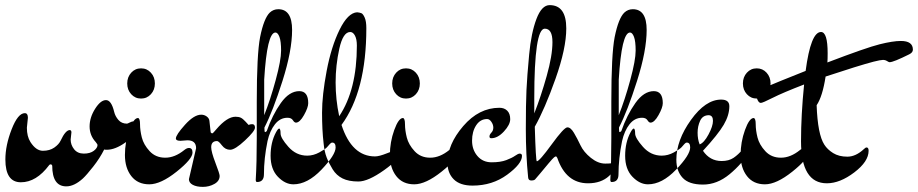

<svg xmlns="http://www.w3.org/2000/svg" viewBox="-20 -679 3586 750"><path d="M259 -162 256 -134Q256 -113 269.5 -96Q283 -79 307.5 -79Q332 -79 346.5 -90Q361 -101 361 -113Q361 -115 354 -124Q330 -150 330 -185Q330 -220 351.5 -254Q373 -288 394 -288Q415 -288 426 -242Q430 -225 442.5 -210.5Q455 -196 476 -196Q478 -196 487 -200.5Q496 -205 501 -205Q510 -205 510 -190Q510 -151 470 -122.5Q430 -94 397 -94Q390 -94 387 -95Q370 -61 344 -28Q318 5 304 18Q270 49 239 49Q184 49 184 -32Q182 -37 178 -37Q174 -37 172 -34Q122 33 61.5 33Q1 33 1 -56Q1 -111 25.5 -174Q50 -237 77 -237Q89 -237 89 -219L85 -180Q85 -146 99 -124Q121 -90 147.5 -90Q174 -90 192 -102.5Q210 -115 217 -130Q236 -171 253 -171Q259 -170 259 -162Z M492.5 -311Q477 -328 477 -353Q477 -378 492.5 -395Q508 -412 531 -412Q554 -412 569.5 -395Q585 -378 585 -353Q585 -328 569.5 -311Q554 -294 531 -294Q508 -294 492.5 -311ZM700 -93Q710 -101 718 -101Q732 -101 732 -83Q732 -58 670 -8.5Q608 41 563 41Q518 41 493 9Q468 -23 468 -73.5Q468 -124 485 -171Q502 -218 519 -218Q527 -217 527 -193.5Q527 -170 534 -142Q541 -114 564.5 -88.5Q588 -63 625.5 -63Q663 -63 700 -93Z M712 -131 685 -129Q667 -129 667 -138Q667 -152 702.5 -191.5Q738 -231 766 -231Q778 -231 787.5 -224Q797 -217 798 -207L803 -162Q806 -158 809 -158Q812 -158 825 -174Q867 -223 900 -223Q913 -223 921 -219Q929 -215 939.5 -203.5Q950 -192 951 -191Q958 -194 965 -194Q976 -194 976 -180.5Q976 -167 937 -130.5Q898 -94 879 -94Q860 -94 847 -111Q834 -128 828 -128Q805 -128 805 -104Q805 -86 821.5 -43Q838 0 838 8Q838 28 817.5 39.5Q797 51 772.5 51Q748 51 733 43Q718 35 718 21L746 -100Q746 -131 712 -131Z M1056 -552Q1023 -552 1012 -368V-229Q1036 -289 1057 -366.5Q1078 -444 1078 -481Q1078 -518 1071.5 -535Q1065 -552 1056 -552ZM1278 -122Q1273 -122 1268.5 -116.5Q1264 -111 1257 -103.5Q1250 -96 1227 -83.5Q1204 -71 1180 -71Q1137 -71 1106.5 -105.5Q1076 -140 1076 -157.5Q1076 -175 1071 -177Q1066 -177 1058 -162Q1037 -123 1037 -70.5Q1037 -18 1065.5 11.5Q1094 41 1126 41Q1181 41 1236 -16.5Q1291 -74 1291 -103Q1291 -122 1278 -122ZM1013 -181V-175Q1013 -163 1015.5 -163Q1018 -163 1022 -167Q1044 -230 1077 -276.5Q1110 -323 1149 -323Q1184 -323 1184 -276Q1184 -259 1167.5 -229.5Q1151 -200 1136 -200Q1130 -200 1124 -209.5Q1118 -219 1103 -219Q1074 -219 1054 -193.5Q1034 -168 1025 -128Q1011 -60 1011 2Q1011 32 984 32Q979 32 979 23Q983 -42 983 -140V-282Q983 -467 996 -534Q1011 -608 1034 -630Q1048 -643 1067 -643Q1121 -643 1121 -562Q1121 -481 1083.5 -363Q1046 -245 1013 -181Z M1305 -225Q1374 -328 1374 -501Q1374 -526 1366.5 -540Q1359 -554 1348 -554Q1320 -554 1305.5 -489Q1291 -424 1291 -357Q1291 -290 1305 -225ZM1445 -68Q1461 -68 1491 -80Q1521 -92 1532 -92Q1543 -92 1543 -82Q1543 -59 1480.5 -14.5Q1418 30 1380 30Q1342 30 1318 18Q1294 6 1279.5 -17.5Q1265 -41 1256 -64Q1247 -87 1244 -120Q1238 -171 1238 -239Q1238 -307 1256 -402Q1274 -497 1306.5 -563Q1339 -629 1375 -631Q1385 -630 1391.5 -627.5Q1398 -625 1404.5 -610.5Q1411 -596 1411 -569Q1411 -323 1314 -191Q1354 -68 1445 -68Z M1527.5 -311Q1512 -328 1512 -353Q1512 -378 1527.5 -395Q1543 -412 1566 -412Q1589 -412 1604.5 -395Q1620 -378 1620 -353Q1620 -328 1604.5 -311Q1589 -294 1566 -294Q1543 -294 1527.5 -311ZM1735 -93Q1745 -101 1753 -101Q1767 -101 1767 -83Q1767 -58 1705 -8.5Q1643 41 1598 41Q1553 41 1528 9Q1503 -23 1503 -73.5Q1503 -124 1520 -171Q1537 -218 1554 -218Q1562 -217 1562 -193.5Q1562 -170 1569 -142Q1576 -114 1599.5 -88.5Q1623 -63 1660.5 -63Q1698 -63 1735 -93Z M2010 -79Q2019 -79 2019 -70Q2019 -39 1961 3.5Q1903 46 1826 46Q1777 46 1752.5 21.5Q1728 -3 1728 -43Q1728 -115 1789.5 -186.5Q1851 -258 1931 -258Q1950 -258 1961.5 -246.5Q1973 -235 1973 -213.5Q1973 -192 1948.5 -165.5Q1924 -139 1899 -139Q1892 -139 1892 -146Q1892 -153 1899.5 -161Q1907 -169 1907 -180.5Q1907 -192 1899.5 -203Q1892 -214 1883 -214Q1856 -214 1840 -189.5Q1824 -165 1824 -129.5Q1824 -94 1845 -69.5Q1866 -45 1900.5 -45Q1935 -45 1957.5 -53.5Q1980 -62 1992 -70.5Q2004 -79 2010 -79Z M2108 -567Q2067 -567 2067 -296V-236Q2093 -302 2115.5 -382Q2138 -462 2138 -514.5Q2138 -567 2108 -567ZM2077 -49Q2087 -49 2135 -115Q2183 -181 2196 -181.5Q2209 -182 2222 -160Q2235 -138 2247.5 -111.5Q2260 -85 2288 -62.5Q2316 -40 2344 -40Q2372 -40 2378 -44Q2384 -48 2387.5 -48Q2391 -48 2391 -40Q2390 -20 2359 8.5Q2328 37 2277 37Q2191 37 2157 -62Q2154 -68 2151.5 -68Q2149 -68 2144 -64Q2139 -60 2123 -41Q2107 -22 2090.5 -2Q2074 18 2070 22Q2066 26 2055 26Q2044 26 2043 14Q2034 -76 2034 -174.5Q2034 -273 2036.5 -327Q2039 -381 2047 -466Q2055 -551 2075.5 -605Q2096 -659 2127 -659Q2192 -659 2192 -568Q2192 -490 2150 -371.5Q2108 -253 2069 -184Q2073 -49 2077 -49Z M2441 -552Q2408 -552 2397 -368V-229Q2421 -289 2442 -366.5Q2463 -444 2463 -481Q2463 -518 2456.5 -535Q2450 -552 2441 -552ZM2663 -122Q2658 -122 2653.5 -116.5Q2649 -111 2642 -103.5Q2635 -96 2612 -83.5Q2589 -71 2565 -71Q2522 -71 2491.5 -105.5Q2461 -140 2461 -157.5Q2461 -175 2456 -177Q2451 -177 2443 -162Q2422 -123 2422 -70.5Q2422 -18 2450.5 11.5Q2479 41 2511 41Q2566 41 2621 -16.5Q2676 -74 2676 -103Q2676 -122 2663 -122ZM2398 -181V-175Q2398 -163 2400.5 -163Q2403 -163 2407 -167Q2429 -230 2462 -276.5Q2495 -323 2534 -323Q2569 -323 2569 -276Q2569 -259 2552.5 -229.5Q2536 -200 2521 -200Q2515 -200 2509 -209.5Q2503 -219 2488 -219Q2459 -219 2439 -193.5Q2419 -168 2410 -128Q2396 -60 2396 2Q2396 32 2369 32Q2364 32 2364 23Q2368 -42 2368 -140V-282Q2368 -467 2381 -534Q2396 -608 2419 -630Q2433 -643 2452 -643Q2506 -643 2506 -562Q2506 -481 2468.5 -363Q2431 -245 2398 -181Z M2749 -229Q2725 -229 2715 -207.5Q2705 -186 2705 -160.5Q2705 -135 2713 -115Q2730 -121 2747.5 -153.5Q2765 -186 2765 -207Q2765 -228 2749 -229ZM2799 -50Q2827 -50 2845.5 -62.5Q2864 -75 2880.5 -95Q2897 -115 2906.5 -115Q2916 -115 2916 -106Q2916 -100 2912 -92Q2879 -39 2830 1.5Q2781 42 2726 42Q2671 42 2646.5 15.5Q2622 -11 2622 -55Q2622 -131 2679 -210.5Q2736 -290 2797 -290Q2829 -290 2829 -264Q2829 -229 2807 -191.5Q2785 -154 2726 -90Q2753 -50 2799 -50Z M2897.5 -311Q2882 -328 2882 -353Q2882 -378 2897.5 -395Q2913 -412 2936 -412Q2959 -412 2974.5 -395Q2990 -378 2990 -353Q2990 -328 2974.5 -311Q2959 -294 2936 -294Q2913 -294 2897.5 -311ZM3105 -93Q3115 -101 3123 -101Q3137 -101 3137 -83Q3137 -58 3075 -8.5Q3013 41 2968 41Q2923 41 2898 9Q2873 -23 2873 -73.5Q2873 -124 2890 -171Q2907 -218 2924 -218Q2932 -217 2932 -193.5Q2932 -170 2939 -142Q2946 -114 2969.5 -88.5Q2993 -63 3030.5 -63Q3068 -63 3105 -93Z M2935 -307Q2935 -327 2967 -337Q3016 -358 3127 -402Q3147 -554 3187 -554Q3213 -554 3213 -471Q3213 -447 3212 -435Q3364 -493 3416 -506Q3468 -519 3499 -519Q3546 -519 3546 -485Q3546 -474 3532 -467Q3470 -436 3455 -436Q3452 -436 3445 -440.5Q3438 -445 3429 -445Q3420 -445 3392 -438Q3335 -423 3205 -380Q3193 -302 3170 -268Q3174 -154 3200 -114Q3212 -95 3234.5 -81Q3257 -67 3290 -67Q3323 -67 3355 -97Q3361 -103 3365 -103Q3373 -103 3373 -90Q3373 -48 3317 -5.5Q3261 37 3210 37Q3109 37 3109 -127Q3109 -230 3121 -349Q3038 -317 2998.5 -297Q2959 -277 2952 -277Q2945 -277 2940 -287Q2935 -297 2935 -307Z"/></svg>

Font: Dr Sugiyama
Style: Regular
Weight: 400
Designer: Alejandro Paul
Foundry: Alejandro Paul
Version: Version 1.000